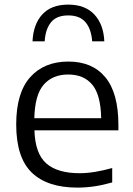

<svg xmlns="http://www.w3.org/2000/svg" viewBox="-20 -824 590 853"><path d="M323.5 9.5Q190.5 9.5 121.2 -57.2Q52 -124 52 -271Q52 -411.5 114 -481Q176 -550.5 284 -550.5Q390.5 -550.5 448.2 -480.5Q506 -410.5 506 -269V-245H133Q136 -142 185.5 -98.2Q235 -54.5 333.5 -54.5Q366.5 -54.5 402.8 -60.5Q439 -66.5 478.5 -77.5V-13.5Q436.5 -1.5 398.5 4Q360.5 9.5 323.5 9.5ZM283 -493Q214 -493 174.5 -448.2Q135 -403.5 132.5 -299H429.5Q427.5 -403 389.8 -448Q352 -493 283 -493ZM124.5 -640.5Q128 -716.5 168 -760Q208 -803.5 283 -803.5Q358 -803.5 399 -759.8Q440 -716 443.5 -640.5H389.5Q385.5 -695 360 -725.2Q334.5 -755.5 283 -755.5Q231.5 -755.5 206.8 -725.2Q182 -695 178.5 -640.5Z"/></svg>

Font: Encode Sans Semi Expanded
Style: Regular
Weight: 400
Width: 6
Designer: Multiple Designers
Foundry: Impallari Type
Version: Version 3.000; ttfautohint (v1.8.3) -l 8 -r 50 -G 200 -x 14 